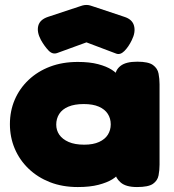

<svg xmlns="http://www.w3.org/2000/svg" viewBox="-20 -748 702 775"><path d="M533 7Q488 7 467 -11.5Q446 -30 445 -50H461Q454 -37 433 -24Q412 -11 377.5 -2Q343 7 294 7Q232 7 182 -12.5Q132 -32 95.5 -67Q59 -102 39.5 -148Q20 -194 20 -247Q20 -300 39.5 -345.5Q59 -391 95.5 -425.5Q132 -460 182 -479Q232 -498 294 -498Q342 -498 376 -489Q410 -480 431 -466.5Q452 -453 460 -439H445Q445 -465 466.5 -482Q488 -499 534 -499Q579 -499 597.5 -485.5Q616 -472 620 -451Q624 -430 624 -408V-83Q624 -61 620 -40Q616 -19 597.5 -6Q579 7 533 7ZM320 -164Q356 -164 380 -175Q404 -186 415.5 -204.5Q427 -223 427 -246Q427 -270 415 -288.5Q403 -307 379 -317.5Q355 -328 318 -328Q281 -328 256 -317.5Q231 -307 219 -288Q207 -269 207 -245Q207 -222 219.5 -204Q232 -186 257 -175Q282 -164 320 -164ZM329 -728Q337 -728 343.5 -726Q350 -724 353 -723L482 -680Q514 -670 521 -644Q528 -618 512 -586Q499 -559 482 -542Q465 -525 448 -532L329 -577L211 -534Q192 -527 175.5 -544.5Q159 -562 145 -587Q128 -619 134.5 -644Q141 -669 174 -680L304 -723Q306 -724 313.5 -726Q321 -728 329 -728Z"/></svg>

Font: Fredoka SemiExpanded
Style: Bold
Weight: 700
Width: 6
Designer: Ben Nathan
Foundry: Milena B. Brandão, Ben Nathan
Version: Version 2.001